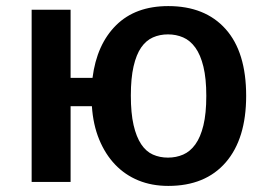

<svg xmlns="http://www.w3.org/2000/svg" viewBox="-20 -598 877 631"><path d="M533 13Q479 13 435 -5Q391 -23 358.5 -57Q326 -91 306 -139.5Q286 -188 282 -249H212V0H84V-566H212V-342H284Q298 -452 361.5 -515Q425 -578 533 -578Q654 -578 721.5 -502.5Q789 -427 789 -283Q789 -142 722 -64.5Q655 13 533 13ZM532 -485Q505 -485 482.5 -475Q460 -465 444 -442Q428 -419 419 -380Q410 -341 410 -284Q410 -226 419 -187Q428 -148 444 -124Q460 -100 482.5 -90Q505 -80 532 -80Q559 -80 582 -90Q605 -100 622 -123.5Q639 -147 648.5 -186Q658 -225 658 -283Q658 -340 648.5 -379Q639 -418 622 -441.5Q605 -465 582 -475Q559 -485 532 -485Z"/></svg>

Font: Qnwhxotralxmqkhsjrfbfhwcoqn
Style: Regular
Weight: 500
Designer: Carrois Corporate & Edenspiekermann
Foundry: Carrois Corporate GbR & Edenspiekermann AG
Version: Version 2.001